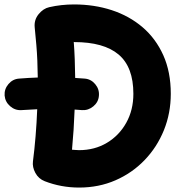

<svg xmlns="http://www.w3.org/2000/svg" viewBox="-47 -761 782 857"><path d="M-26.4 -334.5Q-28.3 -363.3 -9.3 -385.7Q9.8 -408.2 38.1 -410.2Q79.6 -413.6 121.6 -415Q121.1 -456.5 119.6 -491Q118.2 -525.4 115.2 -560.3Q112.3 -595.2 107.9 -638.7Q104.5 -671.9 125.2 -697.5Q146 -723.1 172.9 -729Q226.6 -741.2 283.7 -741.2Q373.5 -741.2 451.9 -715.6Q530.3 -689.9 589.4 -639.4Q648.4 -588.9 681.9 -514.4Q715.3 -439.9 715.3 -342.3Q715.3 -255.9 684.6 -179.9Q653.8 -104 598.4 -46.4Q543 11.2 468.5 43.7Q394 76.2 306.2 76.2Q225.6 76.2 152.8 47.9Q125 37.1 110.8 10.7Q96.7 -15.6 100.1 -41Q106.9 -93.3 111.8 -152.8Q116.7 -212.4 119.1 -273.4Q83.5 -272 48.8 -269.5Q20.5 -267.6 -1.7 -286.9Q-23.9 -306.2 -26.4 -334.5ZM282.2 -574.2Q285.2 -535.2 286.6 -496.8Q288.1 -458.5 288.6 -413.1Q310.1 -412.1 330.6 -410.2Q358.9 -408.2 377.9 -385.5Q397 -362.8 394.5 -334Q392.6 -305.7 369.9 -286.6Q347.2 -267.6 318.8 -269.5Q302.7 -271 286.1 -272Q282.7 -180.2 274.4 -92.8Q282.2 -92.3 290.3 -91.6Q298.3 -90.8 306.2 -90.8Q375.5 -90.8 430.2 -123.5Q484.9 -156.2 516.6 -213.1Q548.3 -270 548.3 -342.3Q548.3 -461.9 482.4 -517.6Q416.5 -573.2 283.7 -573.2Q283.2 -573.2 282.2 -574.2Z"/></svg>

Font: Mikhak-DS2-FD Black
Style: Regular
Weight: 900
Designer: Amin Abedi
Version: Version 3.2